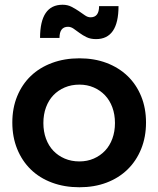

<svg xmlns="http://www.w3.org/2000/svg" viewBox="-20 -785 668 810"><path d="M480 -759Q480 -620 385 -620Q362 -620 345.5 -628Q329 -636 315.5 -646Q302 -656 290.5 -664Q279 -672 267 -672Q231 -672 231 -625H149Q149 -765 244 -765Q265 -765 281.5 -756.5Q298 -748 312 -738.5Q326 -729 338 -720.5Q350 -712 362 -712Q398 -712 398 -759ZM315 -539Q378 -539 429.5 -519.5Q481 -500 518 -464.5Q555 -429 575.5 -379Q596 -329 596 -268Q596 -207 575.5 -156.5Q555 -106 518 -70Q481 -34 429.5 -14.5Q378 5 315 5Q252 5 199.5 -14.5Q147 -34 110 -70Q73 -106 52.5 -156.5Q32 -207 32 -268Q32 -329 52.5 -379Q73 -429 110 -464.5Q147 -500 199.5 -519.5Q252 -539 315 -539ZM315 -428Q281 -428 253 -416Q225 -404 205 -383Q185 -362 174 -332Q163 -302 163 -266Q163 -230 174 -200Q185 -170 205 -149Q225 -128 253 -116Q281 -104 315 -104Q348 -104 375.5 -116Q403 -128 423 -149Q443 -170 454 -200Q465 -230 465 -266Q465 -302 454 -332Q443 -362 423 -383Q403 -404 375.5 -416Q348 -428 315 -428Z"/></svg>

Font: QuotatisMedium
Style: Regular
Weight: 500
Designer: Julieta Ulanovsky
Foundry: Quotatis-Medium
Version: Version 4.000;PS 004.000;hotconv 1.0.88;makeotf.lib2.5.64775